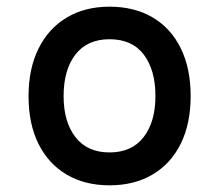

<svg xmlns="http://www.w3.org/2000/svg" viewBox="-20 -543 656 575"><path d="M308 12Q234 12 179.5 -20.2Q125 -52.5 95.2 -112.2Q65.5 -172 65.5 -255Q65.5 -337 95.2 -397.2Q125 -457.5 179.5 -490.2Q234 -523 308 -523Q382.5 -523 437.2 -490.8Q492 -458.5 521.5 -398.2Q551 -338 551 -255.5Q551 -173 521.5 -113Q492 -53 437.2 -20.5Q382.5 12 308 12ZM308 -86.5Q374.5 -86.5 410 -132.2Q445.5 -178 445.5 -255.5Q445.5 -333 410.8 -379.2Q376 -425.5 308 -425.5Q241.5 -425.5 206 -379.8Q170.5 -334 170.5 -255Q170.5 -178 206 -132.2Q241.5 -86.5 308 -86.5Z"/></svg>

Font: Overpass Mono SemiBold
Style: Regular
Weight: 600
Monospace: yes
Designer: Delve Withrington, Dave Bailey
Foundry: Delve Fonts LLC
Version: Version 4.000